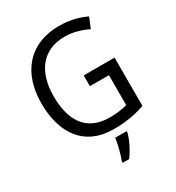

<svg xmlns="http://www.w3.org/2000/svg" viewBox="-219 -948 1104 1206"><g transform="rotate(-30 333.0 -344.5)"><path d="M375 -470V-392H513V-175C479 -166 442 -159 386 -159C214 -159 146 -279 146 -450C146 -635 238 -741 392 -741C453 -741 511 -723 559 -699L590 -774C534 -801 468 -817 395 -817C180 -817 57 -672 57 -450C57 -230 162 -83 369 -83C458 -83 526 -94 599 -120V-470ZM434 -23V-32H351C346 11 326 84 313 116V128H359C392 87 425 16 434 -23Z"/></g></svg>

Font: Noto Sans Kannada UI SemiCondensed SemiBold
Style: Regular
Weight: 600
Width: 4
Designer: Jelle Bosma - Monotype Design Team
Foundry: Monotype Imaging Inc.
Version: Version 2.006